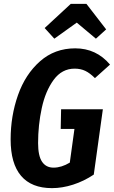

<svg xmlns="http://www.w3.org/2000/svg" viewBox="-20 -958 589 993"><path d="M549 -624 471 -554Q445 -580 421 -591.5Q397 -603 366 -603Q300 -603 257.5 -545Q215 -487 196 -399Q177 -311 177 -218Q177 -152 197.5 -121.5Q218 -91 257 -91Q298 -91 341 -117L365 -291H294L296 -393H512L465 -55Q414 -21 358 -3Q302 15 249 15Q143 15 89 -48.5Q35 -112 35 -237Q35 -358 73 -466Q111 -574 187 -641Q263 -708 369 -708Q478 -708 549 -624ZM261 -758 211 -813 346 -938H427L529 -806L476 -758L377 -841Z"/></svg>

Font: Fira Sans Extra Condensed SemiBold
Style: Italic
Weight: 600
Width: 3
Italic angle: -8°
Designer: Carrois Corporate & Edenspiekermann AG
Foundry: Carrois Corporate GbR & Edenspiekermann AG
Version: Version 4.203